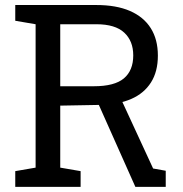

<svg xmlns="http://www.w3.org/2000/svg" viewBox="-20 -730 716 750"><path d="M39.6 0V-61.5L119.1 -75.2V-635.3L39.6 -648.9V-710.4H356.4Q434.1 -710.4 487.5 -687.3Q541 -664.1 568.8 -620.1Q596.7 -576.2 596.7 -512.7Q596.7 -450.2 569.6 -407.7Q542.5 -365.2 492.7 -343.5Q442.9 -321.8 374.5 -320.3L215.3 -317.4V-75.2L294.9 -61.5V0ZM508.8 0 350.6 -355 446.8 -356 578.1 -71.8 627.4 -63V0ZM215.3 -393.1H346.7Q427.2 -393.1 463.9 -423.8Q500.5 -454.6 500.5 -513.7Q500.5 -569.8 465.3 -602.5Q430.2 -635.3 356.4 -635.3H215.3Z"/></svg>

Font: Roboto Slab LO
Style: Regular
Weight: 400
Designer: Google
Version: Version 2.000